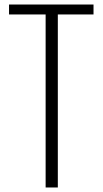

<svg xmlns="http://www.w3.org/2000/svg" viewBox="-20 -830 454 850"><path d="M182 0V-766H20V-810H394V-766H236V0Z"/></svg>

Font: Oswald ExtraLight
Style: Regular
Weight: 250
Designer: Vernon Adams
Foundry: Vernon Adams
Version: Version 4.100; ttfautohint (v1.8.1.43-b0c9)